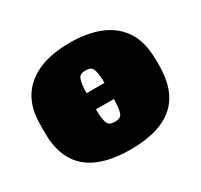

<svg xmlns="http://www.w3.org/2000/svg" viewBox="-119 -682 881 843"><g transform="rotate(-30 321.0 -260.0)"><path d="M113 -219Q102 -219 94 -227Q86 -235 86 -246V-274Q86 -285 94 -293Q102 -301 113 -301H528Q539 -301 547 -293Q555 -285 555 -274V-246Q555 -235 547 -227Q539 -219 528 -219ZM321 10Q229 10 166 -15Q103 -40 69.5 -90Q36 -140 31 -213Q30 -236 30 -260.5Q30 -285 31 -307Q36 -381 72 -430.5Q108 -480 171 -505Q234 -530 321 -530Q408 -530 471 -505Q534 -480 570 -430.5Q606 -381 611 -307Q613 -285 613 -260.5Q613 -236 611 -213Q606 -140 572.5 -90Q539 -40 476 -15Q413 10 321 10ZM321 -130Q350 -130 357 -146.5Q364 -163 366 -198Q366 -206 366.5 -223Q367 -240 367 -260Q367 -280 366.5 -297.5Q366 -315 366 -322Q364 -355 357 -372.5Q350 -390 321 -390Q293 -390 285.5 -372.5Q278 -355 276 -322Q276 -315 275.5 -297.5Q275 -280 275 -260Q275 -240 275.5 -223Q276 -206 276 -198Q278 -163 285.5 -146.5Q293 -130 321 -130Z"/></g></svg>

Font: Rubik Light Black
Style: Regular
Weight: 900
Version: Version 2.104